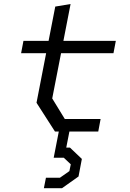

<svg xmlns="http://www.w3.org/2000/svg" viewBox="-20 -670 660 978"><path d="M260 0H279.5L253.5 133.5H305L340.5 167L333.5 201.5L285 235.5H214L203.5 288.5H296L380 229L397 139.5L336.5 82H317.5L333.5 0H480.5L492.5 -64H310L246 -168.5L291 -399H558L570 -462H303L339.5 -649.5L261.5 -636.5L227.5 -462H99.5L87.5 -399H215L166 -146.5Z"/></svg>

Font: Monaspace Krypton Light
Style: Italic
Weight: 300
Italic angle: -11°
Designer: Riley Cran & the Lettermatic Team
Foundry: Lettermatic
Version: Version 1.101 (Monaspace Krypton)